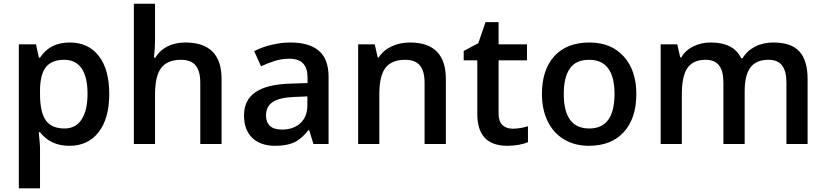

<svg xmlns="http://www.w3.org/2000/svg" viewBox="-20 -780 4473 1040"><path d="M356 9.8Q253.4 9.8 196.8 -64H189.9Q196.8 4.4 196.8 19V240.2H82V-540H174.8Q178.7 -524.9 190.9 -467.8H196.8Q250.5 -549.8 357.9 -549.8Q459 -549.8 515.4 -476.6Q571.8 -403.3 571.8 -271Q571.8 -138.7 514.4 -64.5Q457 9.8 356 9.8ZM328.1 -456.1Q259.8 -456.1 228.3 -416Q196.8 -376 196.8 -288.1V-271Q196.8 -172.4 228 -128.2Q259.3 -84 330.1 -84Q389.6 -84 421.9 -132.8Q454.1 -181.6 454.1 -272Q454.1 -362.8 422.1 -409.4Q390.1 -456.1 328.1 -456.1Z M1180.2 0H1064.9V-332Q1064.9 -394.5 1039.8 -425.3Q1014.6 -456.1 960 -456.1Q887.7 -456.1 853.8 -412.8Q819.8 -369.6 819.8 -268.1V0H705.1V-759.8H819.8V-566.9Q819.8 -520.5 814 -467.8H821.3Q844.7 -506.8 886.5 -528.3Q928.2 -549.8 983.9 -549.8Q1180.2 -549.8 1180.2 -352.1Z M1677.7 0 1654.8 -75.2H1650.9Q1611.8 -25.9 1572.3 -8.1Q1532.7 9.8 1470.7 9.8Q1391.1 9.8 1346.4 -33.2Q1301.8 -76.2 1301.8 -154.8Q1301.8 -238.3 1363.8 -280.8Q1425.8 -323.2 1552.7 -327.1L1646 -330.1V-358.9Q1646 -410.6 1621.8 -436.3Q1597.7 -461.9 1546.9 -461.9Q1505.4 -461.9 1467.3 -449.7Q1429.2 -437.5 1394 -420.9L1356.9 -502.9Q1400.9 -525.9 1453.1 -537.8Q1505.4 -549.8 1551.8 -549.8Q1654.8 -549.8 1707.3 -504.9Q1759.8 -460 1759.8 -363.8V0ZM1506.8 -78.1Q1569.3 -78.1 1607.2 -113Q1645 -147.9 1645 -210.9V-257.8L1575.7 -254.9Q1494.6 -252 1457.8 -227.8Q1420.9 -203.6 1420.9 -153.8Q1420.9 -117.7 1442.4 -97.9Q1463.9 -78.1 1506.8 -78.1Z M2395 0H2279.8V-332Q2279.8 -394.5 2254.6 -425.3Q2229.5 -456.1 2174.8 -456.1Q2102.1 -456.1 2068.4 -413.1Q2034.7 -370.1 2034.7 -269V0H1919.9V-540H2009.8L2025.9 -469.2H2031.7Q2056.2 -507.8 2101.1 -528.8Q2146 -549.8 2200.7 -549.8Q2395 -549.8 2395 -352.1Z M2755.9 -83Q2797.9 -83 2839.8 -96.2V-9.8Q2820.8 -1.5 2790.8 4.2Q2760.7 9.8 2728.5 9.8Q2565.4 9.8 2565.4 -162.1V-453.1H2491.7V-503.9L2570.8 -545.9L2609.9 -660.2H2680.7V-540H2834.5V-453.1H2680.7V-164.1Q2680.7 -122.6 2701.4 -102.8Q2722.2 -83 2755.9 -83Z M3426.8 -271Q3426.8 -138.7 3358.9 -64.5Q3291 9.8 3169.9 9.8Q3094.2 9.8 3036.1 -24.4Q2978 -58.6 2946.8 -122.6Q2915.5 -186.5 2915.5 -271Q2915.5 -402.3 2982.9 -476.1Q3050.3 -549.8 3172.9 -549.8Q3290 -549.8 3358.4 -474.4Q3426.8 -398.9 3426.8 -271ZM3033.7 -271Q3033.7 -84 3171.9 -84Q3308.6 -84 3308.6 -271Q3308.6 -456.1 3170.9 -456.1Q3098.6 -456.1 3066.2 -408.2Q3033.7 -360.4 3033.7 -271Z M4013.7 0H3898.4V-333Q3898.4 -395 3875 -425.5Q3851.6 -456.1 3801.8 -456.1Q3735.4 -456.1 3704.3 -412.8Q3673.3 -369.6 3673.3 -269V0H3558.6V-540H3648.4L3664.6 -469.2H3670.4Q3692.9 -507.8 3735.6 -528.8Q3778.3 -549.8 3829.6 -549.8Q3954.1 -549.8 3994.6 -464.8H4002.4Q4026.4 -504.9 4069.8 -527.3Q4113.3 -549.8 4169.4 -549.8Q4266.1 -549.8 4310.3 -501Q4354.5 -452.1 4354.5 -352.1V0H4239.7V-333Q4239.7 -395 4216.1 -425.5Q4192.4 -456.1 4142.6 -456.1Q4075.7 -456.1 4044.7 -414.3Q4013.7 -372.6 4013.7 -286.1Z"/></svg>

Font: f0_32663          
Style: Regular
Weight: 600
Foundry: Ascender Corporation
Version: Version 1.10